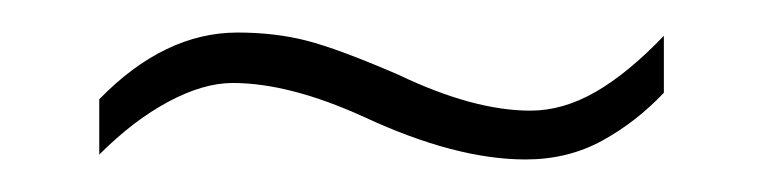

<svg xmlns="http://www.w3.org/2000/svg" viewBox="-20 -324 469 118"><path d="M123 -273Q105 -273 83.5 -261.5Q62 -250 41 -229V-263Q81 -304 126 -304Q149 -304 168.5 -299Q188 -294 225 -278Q271 -256 306 -256Q326 -256 346 -267.5Q366 -279 388 -302V-267Q371 -249 350 -237.5Q329 -226 303 -226Q260 -226 204 -252Q158 -273 123 -273Z"/></svg>

Font: Azad Pori Unicode
Style: Regular
Weight: 400
Designer: Abul Kalam Azad
Foundry: Lipighor Font Foundry
Version: Version 1.026;December 22, 2019;FontCreator 12.0.0.2547 64-b